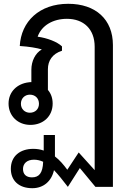

<svg xmlns="http://www.w3.org/2000/svg" viewBox="-20 -646 691 1010"><path d="M150 344C208 344 251 308 264 249C287 273 311 303 337 337L400 238L482 337H574V-409C574 -544 483 -626 339 -626C187 -626 91 -533 84 -404C132 -401 174 -394 200 -386C165 -366 145 -324 145 -279V-214C140 -214 136 -214 131 -213C71 -206 25 -164 25 -101C25 -36 74 11 140 11C207 11 257 -34 257 -101C257 -129 249 -153 232 -173V-282C232 -326 255 -363 306 -379V-402C281 -426 229 -446 178 -453C199 -513 260 -547 332 -547C420 -547 478 -493 478 -400V249L394 156L334 247C315 221 294 196 269 177V64H210V146C193 140 175 137 155 137C86 137 37 175 37 242C37 303 78 344 150 344ZM90 -100C90 -129 111 -148 137 -148C165 -148 185 -129 185 -100C185 -72 165 -53 137 -53C111 -53 90 -72 90 -100ZM101 243C101 214 122 194 159 194C175 194 192 198 207 205C205 265 185 287 148 287C118 287 101 271 101 243Z"/></svg>

Font: TPK Tissa Web Medium
Style: Regular
Weight: 500
Designer: Jacques Le Bailly, Suppakit Chalermlarp | Katatrad Co.,Ltd.
Foundry: Jacques Le Bailly, Cadson Demak Co.,Ltd.
Version: Version 5.000;Glyphs 3.1.2 (3151)